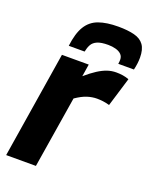

<svg xmlns="http://www.w3.org/2000/svg" viewBox="-143 -843 734 922"><g transform="rotate(20 224.0 -382.0)"><path d="M228 -544 218 -481Q248 -507 273 -523Q298 -539 320 -546.5Q342 -554 366 -554Q383 -554 399.5 -551.5Q416 -549 431 -543L386 -395Q369 -400 352.5 -402Q336 -404 322 -404Q298 -404 272.5 -396Q247 -388 215 -366L156 0H4L91 -544ZM300 -764Q348 -764 381.5 -755.5Q415 -747 431.5 -724Q448 -701 448 -659Q448 -644 446 -628.5Q444 -613 440 -596H360Q361 -603 361.5 -608Q362 -613 362 -617Q362 -634 351.5 -644.5Q341 -655 323 -660Q305 -665 284 -665Q248 -665 228.5 -656.5Q209 -648 200.5 -632.5Q192 -617 188 -596H107Q115 -662 137.5 -698.5Q160 -735 200 -749.5Q240 -764 300 -764Z"/></g></svg>

Font: Georama ExtraCondensed Thin
Style: Bold Italic
Weight: 700
Italic angle: -9°
Version: Version 1.001